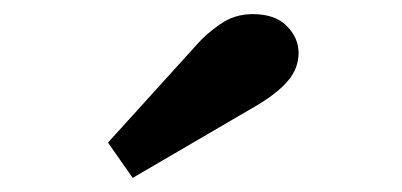

<svg xmlns="http://www.w3.org/2000/svg" viewBox="-20 -823 570 272"><path d="M133 -621 259 -760Q271 -774 291.5 -788.5Q312 -803 338 -803Q370 -803 386.5 -786Q403 -769 403 -748Q403 -726 387.5 -708Q372 -690 341 -672L168 -571Z"/></svg>

Font: Taviraj Black
Style: Regular
Weight: 900
Designer: Katatrad Team
Foundry: CadsonDemak
Version: Version 1.030